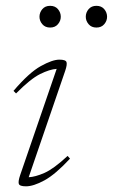

<svg xmlns="http://www.w3.org/2000/svg" viewBox="-20 -646 397 676"><path d="M51 -29.5 179.5 -403.5Q155 -402 121.2 -385.2Q87.5 -368.5 36.5 -317L27.5 -326Q82.5 -390.5 123.5 -413.2Q164.5 -436 189 -436Q211.5 -436 214.2 -427.2Q217 -418.5 209.5 -396.5L81 -22Q104 -23 136.5 -37.2Q169 -51.5 218 -97L226.5 -87.5Q175 -32 136.5 -11Q98 10 71.5 10Q49 10 46.2 1.2Q43.5 -7.5 51 -29.5ZM156.5 -549Q139 -549 129 -560.8Q119 -572.5 119 -587Q119 -602 129 -613.8Q139 -625.5 156.5 -625.5Q174 -625.5 184 -613.8Q194 -602 194 -587Q194 -572.5 184 -560.8Q174 -549 156.5 -549ZM319.5 -549Q302 -549 292 -560.8Q282 -572.5 282 -587Q282 -602 292 -613.8Q302 -625.5 319.5 -625.5Q337 -625.5 347 -613.8Q357 -602 357 -587Q357 -572.5 347 -560.8Q337 -549 319.5 -549Z"/></svg>

Font: Newsreader 16pt ExtraLight
Style: Italic
Weight: 275
Italic angle: -17°
Designer: Hugues Gentile
Foundry: Production Type
Version: Version 1.003; ttfautohint (v1.8.3)